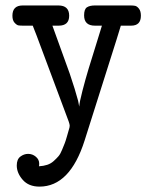

<svg xmlns="http://www.w3.org/2000/svg" viewBox="-20 -464 565 710"><path d="M25.9 -405.8Q25.9 -443.8 64 -443.8H195.8Q235.8 -443.8 235.8 -405.8Q235.8 -369.1 196.8 -369.1Q196.3 -369.1 195.8 -369.1H173.8L237.8 -191.9L255.9 -136.2L269 -90.8L272.9 -69.8Q273.9 -85.9 284.9 -128.4Q295.9 -170.9 307.4 -209Q318.8 -247.1 335.9 -301Q353 -355 356.9 -369.1H331.1Q291 -369.1 291 -407.2Q291 -430.2 301.5 -437Q312 -443.8 331.1 -443.8H462.9Q472.7 -443.8 479.7 -442.4Q486.8 -440.9 493.9 -431.9Q501 -422.9 501 -405.8Q501 -369.1 464.8 -369.1Q464.4 -369.1 463.9 -369.1H426.8Q423.8 -360.4 418.9 -343.3Q414.1 -326.2 411.1 -317.9L293 55.2Q238.8 226.1 126 226.1Q85.9 226.1 64 200.9Q42 175.8 42 147.9Q42 125 55.4 115Q68.8 105 84 105Q100.1 105 112.5 115.5Q125 126 125 141.1Q125 147.9 124 150.9Q141.1 149.9 154.5 145.5Q168 141.1 178.5 131.6Q189 122.1 196 114Q203.1 106 209.5 90.1Q215.8 74.2 219 66.7Q222.2 59.1 227.5 40.5Q232.9 22 233.9 18.1Q237.8 6.8 237.8 1Q237.8 -3.9 233.9 -15.1L115.2 -333Q113.3 -338.9 108.2 -350.8Q103 -362.8 101.1 -369.1H65.9Q54.7 -369.1 48.3 -370.1Q42 -371.1 33.9 -379.9Q25.9 -388.7 25.9 -405.8Z"/></svg>

Font: CMU Typewriter Text
Style: Bold
Weight: 700
Version: Version 0.7.0